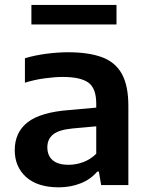

<svg xmlns="http://www.w3.org/2000/svg" viewBox="-20 -772 620 801"><path d="M225.5 9.5Q137 9.5 89.2 -33.2Q41.5 -76 41.5 -145.5Q41.5 -220 95.5 -262Q149.5 -304 269.5 -313L381.5 -323V-339.5Q381.5 -404 348.5 -427.5Q315.5 -451 242 -451Q208.5 -451 166.2 -445.2Q124 -439.5 84 -427V-529Q125.5 -541.5 173.8 -547.8Q222 -554 264 -554Q350 -554 405.8 -533.2Q461.5 -512.5 488.5 -463.5Q515.5 -414.5 515.5 -330V0H402L392.5 -56H385.5Q358 -23.5 316 -7Q274 9.5 225.5 9.5ZM177.5 -157.5Q177.5 -123 199.5 -103.8Q221.5 -84.5 266.5 -84.5Q296.5 -84.5 326.8 -95.5Q357 -106.5 381.5 -130.5V-245L282 -236Q225.5 -230.5 201.5 -211Q177.5 -191.5 177.5 -157.5ZM111 -670V-751.5H466V-670Z"/></svg>

Font: Encode Sans SmExp SmBold
Style: Regular
Weight: 600
Width: 6
Designer: Multiple Designers
Foundry: Impallari Type
Version: Version 3.002; ttfautohint (v1.8.3) -l 8 -r 50 -G 200 -x 14 